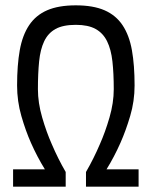

<svg xmlns="http://www.w3.org/2000/svg" viewBox="-20 -690 570 719"><path d="M148 -56Q119 -103 96 -155Q76 -200 60 -255.5Q44 -311 44 -370Q44 -446 54 -502Q64 -558 89 -595.5Q114 -633 156.5 -651.5Q199 -670 264 -670Q329 -670 371.5 -651.5Q414 -633 439 -595.5Q464 -558 474 -502Q484 -446 484 -370Q484 -311 467.5 -255.5Q451 -200 431 -155Q408 -103 379 -56H499V9H302V-46Q331 -96 354 -150Q374 -195 390 -250Q406 -305 406 -356Q406 -415 401 -460Q396 -505 381 -535.5Q366 -566 338 -581.5Q310 -597 264 -597Q216 -597 188 -581.5Q160 -566 145.5 -535.5Q131 -505 126.5 -460Q122 -415 122 -356Q122 -305 138 -250Q154 -195 174 -150Q197 -96 226 -46V9H29V-56Z"/></svg>

Font: Panefresco 400wt
Style: Regular
Weight: 400
Foundry: Campivisivi & Chank Co
Version: Version 1.002